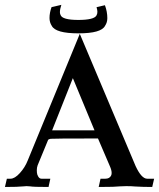

<svg xmlns="http://www.w3.org/2000/svg" viewBox="-50 -762 648 783"><path d="M570.8 0.5Q532.7 0.5 500.5 -1.5Q487.3 -2.9 464.8 -2.9Q450.2 -2.9 439 -2Q427.7 -1 409.9 -0.2Q392.1 0.5 352.5 0.5L359.9 -33.2H379.4Q396.5 -33.2 402.8 -45.4Q405.3 -49.8 405.3 -56.6Q405.3 -67.9 398.4 -83.5L349.6 -197.3Q165.5 -197.3 156.7 -196Q147.9 -194.8 146 -190.9L103.5 -87.9Q100.1 -78.6 100.1 -67.9Q100.1 -65.9 100.6 -57.9Q101.1 -49.8 106.2 -41.5Q111.3 -33.2 119.1 -33.2H155.3L147.9 0.5Q85 0.5 72.8 -2Q64.5 -2.9 57.6 -2.9Q51.8 -2.9 46.4 -2Q22.5 0.5 -29.8 0.5L-22 -33.2H-7.3Q10.3 -33.2 31 -56.2Q51.8 -79.1 63 -107.4L275.4 -624L502.9 -85Q526.9 -33.2 550.3 -33.2H578.6ZM335.4 -230.5 247.1 -443.4 162.6 -230.5ZM270 -626Q176.8 -626 161.1 -656.7Q151.9 -670.9 151.9 -688.5Q151.9 -710 160.2 -732.9L200.2 -742.2Q194.3 -724.1 194.3 -712.4Q194.3 -706.5 196.8 -701.2Q203.6 -680.7 269.5 -680.7Q333 -680.7 343.3 -698.7Q347.2 -705.1 347.2 -713.9Q347.2 -720.2 343.8 -732.9L377.9 -740.7Q387.7 -714.4 387.7 -688Q387.7 -670.4 378.4 -656.7Q362.8 -626 270 -626Z"/></svg>

Font: Quaaykop
Style: Medium
Weight: 500
Designer: Tup Wanders
Foundry: Free font, DO NOT SELL
Version: Version 1.00;July 31, 2023;FontCreator 11.5.0.2430 64-bit